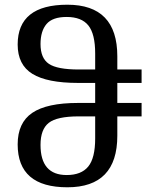

<svg xmlns="http://www.w3.org/2000/svg" viewBox="-20 -785 653 815"><path d="M266 10Q478 10 478 -209V-291H581V-348H478V-433H581V-490H478V-546Q478 -765 266 -765Q55 -765 55 -596Q55 -510 117.5 -471.5Q180 -433 311 -433H384V-348H311Q179 -348 117 -306Q55 -264 55 -172Q55 10 266 10ZM314 -490Q223 -490 187.5 -514Q152 -538 152 -598Q152 -653 177.5 -683Q203 -713 263 -713Q326 -713 355 -677Q384 -641 384 -558V-490ZM263 -42Q152 -42 152 -170Q152 -236 187 -263.5Q222 -291 314 -291H384V-197Q384 -114 354.5 -78Q325 -42 263 -42Z"/></svg>

Font: Noto Serif Georgian
Style: Regular
Weight: 400
Designer: Monotype Design Team
Foundry: Monotype Imaging Inc.
Version: Version 1.901